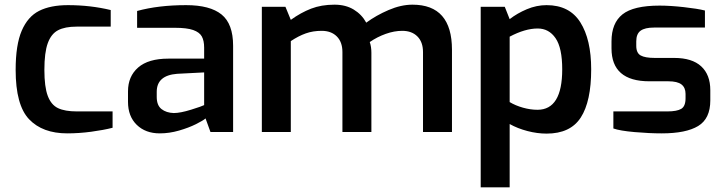

<svg xmlns="http://www.w3.org/2000/svg" viewBox="-20 -565 3101 822"><path d="M47 -266Q47 -373 73 -433.5Q99 -494 147.5 -518.5Q196 -543 271 -543Q367 -543 454 -522V-451H308Q258 -451 228.5 -435.5Q199 -420 184.5 -380Q170 -340 170 -266Q170 -193 184.5 -154.5Q199 -116 228.5 -102Q258 -88 309 -88H462V-18Q423 -8 370.5 -1Q318 6 268 6Q162 6 104.5 -54.5Q47 -115 47 -266Z M528 -129V-174Q528 -238 571.5 -276Q615 -314 701 -314H854V-361Q854 -391 844 -409Q834 -427 807 -436.5Q780 -446 729 -446H567V-518Q658 -543 777 -543Q879 -543 928.5 -503Q978 -463 978 -369V0H881L860 -58Q850 -49 819 -33.5Q788 -18 746.5 -6Q705 6 664 6Q603 6 565.5 -30.5Q528 -67 528 -129ZM854 -115V-255L738 -249Q651 -242 651 -172V-150Q651 -114 671.5 -98Q692 -82 724 -81Q752 -81 798.5 -95.5Q845 -110 854 -115Z M1101 -536H1202L1225 -480Q1268 -511 1312 -528Q1356 -545 1412 -545Q1460 -545 1494.5 -524Q1529 -503 1548 -468Q1590 -499 1643.5 -522Q1697 -545 1746 -545Q1915 -545 1915 -352V0H1791V-342Q1791 -385 1767 -409Q1743 -433 1702 -433Q1668 -433 1631.5 -420Q1595 -407 1563 -385Q1570 -365 1570 -339V0H1446V-342Q1446 -385 1422 -409Q1398 -433 1357 -433Q1320 -433 1289 -422Q1258 -411 1225 -389V0H1101Z M2038 -536H2141L2162 -483Q2194 -508 2235.5 -525.5Q2277 -543 2320 -543Q2418 -543 2464.5 -469.5Q2511 -396 2511 -268Q2511 -131 2466.5 -62Q2422 7 2320 7Q2280 7 2238 -4Q2196 -15 2162 -34V237H2038ZM2387 -268Q2387 -360 2358.5 -401.5Q2330 -443 2282 -443Q2228 -443 2162 -408V-128Q2187 -113 2219 -104Q2251 -95 2281 -95Q2387 -95 2387 -268Z M2606 -15V-88H2837Q2878 -88 2896.5 -99Q2915 -110 2915 -144V-163Q2915 -190 2897.5 -203.5Q2880 -217 2841 -217H2760Q2598 -217 2598 -358V-388Q2598 -466 2645 -503.5Q2692 -541 2804 -541Q2849 -541 2907.5 -534.5Q2966 -528 2998 -520V-447H2780Q2741 -447 2722.5 -433.5Q2704 -420 2704 -388V-369Q2704 -338 2723 -327.5Q2742 -317 2783 -317H2866Q2943 -317 2982 -281Q3021 -245 3021 -179V-135Q3021 -57 2969 -25.5Q2917 6 2813 6Q2760 6 2697 0.5Q2634 -5 2606 -15Z"/></svg>

Font: Exo SemiBold
Style: Regular
Weight: 600
Designer: Natanael Gama
Foundry: Natanael Gama
Version: Version 1.500